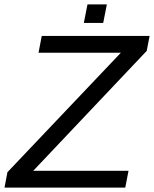

<svg xmlns="http://www.w3.org/2000/svg" viewBox="-40 -851 698 871"><path d="M543 -76.2 528.3 0H-19.5L-6.3 -69.8L508.3 -611.8H134.8L149.4 -688H638.7L625.5 -620.1L110.8 -76.2ZM444.8 -831.1 428.2 -747.1H340.3L356.9 -831.1Z"/></svg>

Font: Arimo
Style: Italic
Weight: 400
Italic angle: -12°
Designer: Steve Matteson
Foundry: Monotype Imaging Inc.
Version: Version 1.33